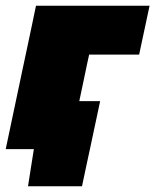

<svg xmlns="http://www.w3.org/2000/svg" viewBox="-38 -522 544 672"><path d="M-18 0Q-7 -51.5 3.2 -100.5Q13.5 -149.5 27 -213L37.5 -263Q49.5 -318.5 58 -359.2Q66.5 -400 73.8 -434Q81 -468 88 -502H485.5L449 -331H274Q270.5 -316 267 -299Q263.5 -282 259.5 -263L249 -213Q244.5 -191 239.5 -168H312.5Q304.5 -131 296 -90.5Q287.5 -50 279.5 -13Q272 22 264.2 58.2Q256.5 94.5 249 130H60L80.5 0Z"/></svg>

Font: Commissioner Black
Style: Italic
Weight: 900
Italic angle: -12°
Designer: Kostas Bartsokas
Foundry: Kostas Bartsokas
Version: Version 1.000; ttfautohint (v1.8.3)